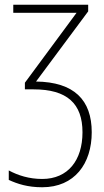

<svg xmlns="http://www.w3.org/2000/svg" viewBox="-20 -549 440 810"><path d="M352 -529H36V-495H303L85 -200V-172H122C263 -172 328 -112 328 9C328 127 267 206 158 206C103 206 56 191 17 170V210C54 227 97 241 158 241C295 241 367 141 367 9C367 -127 293 -203 132 -205L352 -501Z"/></svg>

Font: Noto Sans SemiCondensed ExtraLight
Style: Regular
Weight: 200
Width: 4
Designer: Monotype Design Team
Foundry: Monotype Imaging Inc.
Version: Version 2.013